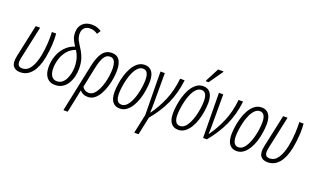

<svg xmlns="http://www.w3.org/2000/svg" viewBox="-99 -1330 3498 2130"><g transform="rotate(20 1650.0 -265.5)"><path d="M125 9Q65 9 39.5 -29Q14 -67 32 -150L114 -531H166L83 -147Q71 -92 82 -65.5Q93 -39 131 -39Q190 -39 227.5 -94Q265 -149 285 -246Q301 -329 304.5 -404Q308 -479 305 -531H355Q361 -480 357 -403Q353 -326 337 -241Q313 -120 259 -55.5Q205 9 125 9Z M535 10Q473 10 438 -33.5Q403 -77 403 -154Q403 -223 425 -286Q447 -349 491.5 -397Q536 -445 602 -467Q577 -505 562.5 -538Q548 -571 548 -616Q548 -681 588 -720.5Q628 -760 696 -760Q736 -760 765 -748.5Q794 -737 809 -725L782 -683Q765 -695 743 -704Q721 -713 692 -713Q649 -713 624.5 -688Q600 -663 600 -619Q600 -579 617 -545.5Q634 -512 660 -473Q694 -421 711 -369Q728 -317 728 -251Q728 -203 716.5 -157Q705 -111 682 -73Q659 -35 622.5 -12.5Q586 10 535 10ZM540 -36Q578 -36 604 -57.5Q630 -79 645.5 -112.5Q661 -146 668 -182.5Q675 -219 675 -250Q675 -359 623 -435Q567 -416 529.5 -372Q492 -328 474 -271Q456 -214 456 -157Q456 -100 478.5 -68Q501 -36 540 -36Z M839 -321Q862 -432 902.5 -486.5Q943 -541 1012 -541Q1071 -541 1100 -500Q1129 -459 1130 -382Q1131 -340 1123.5 -287.5Q1116 -235 1100 -183Q1084 -131 1059.5 -87Q1035 -43 1001 -16.5Q967 10 924 10Q890 10 866 -2Q842 -14 828 -32Q826 -18 822.5 -3Q819 12 816 29L772 240H721ZM919 -36Q951 -36 976.5 -59.5Q1002 -83 1021 -121.5Q1040 -160 1053 -206Q1066 -252 1071.5 -297.5Q1077 -343 1077 -381Q1075 -437 1059 -466Q1043 -495 1006 -495Q961 -495 934 -448.5Q907 -402 888 -306L841 -80Q851 -61 871.5 -48.5Q892 -36 919 -36Z M1300 10Q1246 10 1215.5 -28Q1185 -66 1185 -145Q1185 -183 1192 -234.5Q1199 -286 1214.5 -339.5Q1230 -393 1255.5 -438.5Q1281 -484 1317 -512.5Q1353 -541 1402 -541Q1455 -541 1485 -502Q1515 -463 1515 -385Q1514 -337 1506 -283Q1498 -229 1481.5 -177Q1465 -125 1439 -83Q1413 -41 1378.5 -15.5Q1344 10 1300 10ZM1305 -37Q1336 -37 1361 -60.5Q1386 -84 1405 -123Q1424 -162 1436.5 -208.5Q1449 -255 1455.5 -301.5Q1462 -348 1462 -386Q1462 -495 1396 -495Q1363 -495 1337 -469.5Q1311 -444 1292 -403Q1273 -362 1261 -314Q1249 -266 1243 -221Q1237 -176 1237 -144Q1237 -37 1305 -37Z M1545 206 1593 -19 1587 -531H1638V-180Q1638 -155 1637.5 -122.5Q1637 -90 1635 -65H1639Q1708 -160 1756 -274Q1804 -388 1819 -531H1872Q1854 -374 1795.5 -246.5Q1737 -119 1641 -7L1596 206Z M1990 10Q1936 10 1905.5 -28Q1875 -66 1875 -145Q1875 -183 1882 -234.5Q1889 -286 1904.5 -339.5Q1920 -393 1945.5 -438.5Q1971 -484 2007 -512.5Q2043 -541 2092 -541Q2145 -541 2175 -502Q2205 -463 2205 -385Q2204 -337 2196 -283Q2188 -229 2171.5 -177Q2155 -125 2129 -83Q2103 -41 2068.5 -15.5Q2034 10 1990 10ZM1995 -37Q2026 -37 2051 -60.5Q2076 -84 2095 -123Q2114 -162 2126.5 -208.5Q2139 -255 2145.5 -301.5Q2152 -348 2152 -386Q2152 -495 2086 -495Q2053 -495 2027 -469.5Q2001 -444 1982 -403Q1963 -362 1951 -314Q1939 -266 1933 -221Q1927 -176 1927 -144Q1927 -37 1995 -37ZM2096 -602 2098 -614 2180 -771H2244L2242 -763L2129 -602Z M2283 0 2277 -531H2328V-180Q2328 -155 2327.5 -122.5Q2327 -90 2325 -65H2329Q2398 -160 2446 -274Q2494 -388 2509 -531H2562Q2544 -374 2485 -246Q2426 -118 2328 0Z M2680 10Q2626 10 2595.5 -28Q2565 -66 2565 -145Q2565 -183 2572 -234.5Q2579 -286 2594.5 -339.5Q2610 -393 2635.5 -438.5Q2661 -484 2697 -512.5Q2733 -541 2782 -541Q2835 -541 2865 -502Q2895 -463 2895 -385Q2894 -337 2886 -283Q2878 -229 2861.5 -177Q2845 -125 2819 -83Q2793 -41 2758.5 -15.5Q2724 10 2680 10ZM2685 -37Q2716 -37 2741 -60.5Q2766 -84 2785 -123Q2804 -162 2816.5 -208.5Q2829 -255 2835.5 -301.5Q2842 -348 2842 -386Q2842 -495 2776 -495Q2743 -495 2717 -469.5Q2691 -444 2672 -403Q2653 -362 2641 -314Q2629 -266 2623 -221Q2617 -176 2617 -144Q2617 -37 2685 -37Z M3046 9Q2986 9 2960.5 -29Q2935 -67 2953 -150L3035 -531H3087L3004 -147Q2992 -92 3003 -65.5Q3014 -39 3052 -39Q3111 -39 3148.5 -94Q3186 -149 3206 -246Q3222 -329 3225.5 -404Q3229 -479 3226 -531H3276Q3282 -480 3278 -403Q3274 -326 3258 -241Q3234 -120 3180 -55.5Q3126 9 3046 9Z"/></g></svg>

Font: Noto Sans ExtraCondensed Light
Style: Italic
Weight: 300
Width: 2
Italic angle: -12°
Designer: Monotype Design Team
Foundry: Monotype Imaging Inc.
Version: Version 2.013; ttfautohint (v1.8.4.7-5d5b)